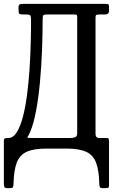

<svg xmlns="http://www.w3.org/2000/svg" viewBox="-20 -770 608 995"><path d="M475 -677V-77Q475 -55 494 -55H534Q541 -55 543 -50.5Q545 -46 545 -39V189.5Q545 200.5 541.2 202.8Q537.5 205 526 205H514Q500 205 497.5 199.2Q495 193.5 494.5 181.5Q493 112.5 477.8 72.8Q462.5 33 426.2 16.5Q390 0 325 0H220Q154.5 0 118 16.8Q81.5 33.5 66.5 73.8Q51.5 114 50 184.5Q49.5 196 46.8 200.5Q44 205 31 205H17Q4.5 205 2.2 197.8Q0 190.5 0 179.5V-41Q0 -49 4.5 -52Q9 -55 23 -55Q48.5 -55 67 -84.8Q85.5 -114.5 98.8 -165Q112 -215.5 120.2 -279Q128.5 -342.5 133 -411.2Q137.5 -480 139.2 -545.8Q141 -611.5 141 -665.5Q141 -682.5 137.8 -688.8Q134.5 -695 117.5 -695H98.5Q83 -695 79.5 -699.5Q76 -704 76 -720V-730Q76 -744.5 81.8 -747.2Q87.5 -750 101 -750H527Q538.5 -750 541.8 -747.2Q545 -744.5 545 -733V-716Q545 -703 539.2 -699Q533.5 -695 524 -695H494Q482 -695 478.5 -692.2Q475 -689.5 475 -677ZM223.5 -695Q207.5 -695 204.2 -690.2Q201 -685.5 201 -669Q201 -592.5 197.8 -508.2Q194.5 -424 187 -343.5Q179.5 -263 167 -196Q154.5 -129 136.5 -87Q129 -69 124.2 -62.5Q119.5 -56 124.5 -55.5Q129.5 -55 150.5 -55H346Q359 -55 369.5 -59Q380 -63 380 -80V-678Q380 -688 378.2 -691.5Q376.5 -695 365 -695Z"/></svg>

Font: Besley* Condensed
Style: Regular
Weight: 400
Width: 3
Designer: Owen Earl
Foundry: indestructible type*
Version: Version 3.000; ttfautohint (v1.8.3)